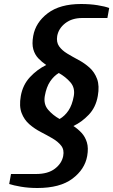

<svg xmlns="http://www.w3.org/2000/svg" viewBox="-20 -730 566 960"><path d="M167 210Q122 210 84.5 203.5Q47 197 26 190L35 140H160Q220 140 254.5 113.5Q289 87 296 50Q302 19 286 -1.5Q270 -22 242.5 -38Q215 -54 184 -70Q153 -86 127 -108.5Q101 -131 88 -165Q75 -199 84 -250Q94 -306 130 -344.5Q166 -383 211 -405Q189 -420 171.5 -438.5Q154 -457 146.5 -483.5Q139 -510 146 -550Q158 -618 219 -664Q280 -710 385 -710Q430 -710 467.5 -704Q505 -698 526 -690L517 -640H392Q340 -640 306.5 -614Q273 -588 266 -550Q261 -519 275.5 -498.5Q290 -478 316.5 -462Q343 -446 373 -430Q403 -414 428 -391.5Q453 -369 465.5 -335Q478 -301 469 -250Q459 -193 423.5 -156Q388 -119 347 -100Q370 -85 388 -65.5Q406 -46 414.5 -18Q423 10 416 50Q404 117 342 163.5Q280 210 167 210ZM278 -135Q304 -150 322.5 -177.5Q341 -205 349 -250Q356 -291 332 -318.5Q308 -346 274 -365Q249 -350 230.5 -322.5Q212 -295 204 -250Q197 -209 220.5 -181.5Q244 -154 278 -135Z"/></svg>

Font: Cuprum
Style: Bold Italic
Weight: 700
Italic angle: -10°
Designer: Jovanny Lemonad
Foundry: Jovanny Lemonad
Version: Version 3.000